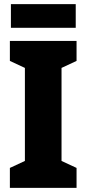

<svg xmlns="http://www.w3.org/2000/svg" viewBox="-20 -913 420 933"><path d="M348 -893H33V-778H348ZM352 0V-97L279 -131V-583L352 -617V-714H28V-617L101 -583V-131L28 -97V0Z"/></svg>

Font: Noto Sans Khmer Condensed Black
Style: Regular
Weight: 900
Width: 3
Designer: Danh Hong and the Monotype Design Team
Foundry: Monotype Imaging Inc.
Version: Version 2.004